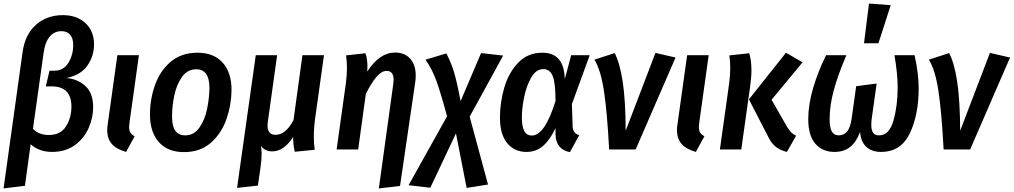

<svg xmlns="http://www.w3.org/2000/svg" viewBox="-22 -839 5691 1078"><path d="M105 -548Q119 -646 180 -700Q241 -754 331 -754Q410 -754 458 -709Q506 -664 506 -590Q506 -524 468.5 -470.5Q431 -417 351 -401Q413 -396 457 -356.5Q501 -317 501 -237Q501 -179 476 -121Q451 -63 398.5 -24.5Q346 14 270 14Q199 14 150 -29L118 204L-2 219ZM379 -240Q379 -354 268 -354H235L256 -442H283Q335 -442 362 -486.5Q389 -531 389 -585Q389 -625 371.5 -644.5Q354 -664 323 -664Q283 -664 257 -633.5Q231 -603 223 -543L163 -116Q196 -81 252 -81Q318 -81 348.5 -129.5Q379 -178 379 -240Z M705 -151Q703 -131 703 -126Q703 -106 710 -94.5Q717 -83 734 -74L686 14Q632 -1 606 -30.5Q580 -60 580 -109Q580 -125 583 -143L637 -529H758Z M820 -197Q820 -280 847.5 -359.5Q875 -439 935 -491Q995 -543 1087 -543Q1178 -543 1228 -487.5Q1278 -432 1278 -333Q1277 -250 1249.5 -170.5Q1222 -91 1162.5 -38Q1103 15 1011 15Q920 15 870 -41Q820 -97 820 -197ZM1154 -345Q1154 -450 1080 -450Q1030 -450 999.5 -406.5Q969 -363 956.5 -302.5Q944 -242 944 -184Q944 -130 962.5 -104.5Q981 -79 1018 -79Q1067 -79 1097.5 -122.5Q1128 -166 1140.5 -226.5Q1153 -287 1154 -345Z M1740 -70Q1740 -31 1745 2L1633 13Q1623 -30 1624 -70Q1572 11 1506 11Q1467 11 1443 -19Q1447 5 1447 25Q1447 58 1440 106L1426 203L1309 216L1414 -529H1534L1482 -157Q1480 -141 1480 -135Q1480 -82 1525 -82Q1582 -82 1626 -165L1676 -529H1797L1748 -179Q1740 -123 1740 -70Z M2186 -367Q2188 -385 2188 -390Q2188 -441 2149 -441Q2121 -441 2093 -409Q2065 -377 2032 -312L1989 0H1868L1920 -372Q1926 -420 1926 -455Q1926 -493 1921 -528L2030 -540Q2041 -507 2041 -467Q2041 -448 2040 -437Q2108 -544 2197 -544Q2250 -544 2281 -509.5Q2312 -475 2312 -416Q2312 -394 2310 -382L2224 205L2105 219Z M2615 -184 2718 197 2598 216 2538 -90 2394 215 2272 201 2488 -186Q2451 -323 2427 -388Q2403 -453 2367 -504L2484 -539Q2510 -490 2526.5 -436Q2543 -382 2564 -271L2679 -541L2803 -527Z M3149 -395 3185 -529H3289L3189 -255L3193 -131Q3194 -109 3202.5 -97.5Q3211 -86 3230 -80L3178 15Q3141 9 3119.5 -16Q3098 -41 3097 -82V-120Q3067 -55 3028 -20.5Q2989 14 2934 14Q2866 14 2825.5 -35.5Q2785 -85 2785 -178Q2785 -264 2809.5 -347.5Q2834 -431 2887.5 -487Q2941 -543 3023 -543Q3084 -543 3115.5 -506.5Q3147 -470 3149 -395ZM2908 -180Q2908 -127 2922 -102.5Q2936 -78 2964 -78Q3037 -78 3097 -272Q3097 -374 3081 -412.5Q3065 -451 3029 -451Q2988 -451 2961 -404.5Q2934 -358 2921 -294.5Q2908 -231 2908 -180Z M3491 -105 3658 -542 3771 -516 3547 0H3398Q3387 -209 3369 -328Q3351 -447 3315 -504L3429 -541Q3458 -486 3474 -382Q3490 -278 3491 -105Z M3904 -151Q3902 -131 3902 -126Q3902 -106 3909 -94.5Q3916 -83 3933 -74L3885 14Q3831 -1 3805 -30.5Q3779 -60 3779 -109Q3779 -125 3782 -143L3836 -529H3957Z M4288 -77 4183 -281 4391 -543 4484 -489 4310 -279 4397 -127Q4410 -106 4420.5 -95.5Q4431 -85 4448 -77L4396 14Q4356 4 4331 -17Q4306 -38 4288 -77ZM4072 -372Q4078 -420 4078 -455Q4078 -493 4073 -528L4185 -540Q4197 -496 4197 -446Q4197 -405 4190 -356L4140 0H4020Z M4516 -170Q4516 -251 4543 -343.5Q4570 -436 4616 -529H4730Q4681 -414 4658.5 -329.5Q4636 -245 4636 -170Q4636 -122 4648.5 -100.5Q4661 -79 4687 -79Q4715 -79 4733.5 -100Q4752 -121 4760 -175L4785 -355L4900 -370L4872 -170Q4870 -158 4870 -137Q4870 -109 4880 -94Q4890 -79 4914 -79Q4971 -79 4994.5 -162.5Q5018 -246 5018 -349Q5018 -424 5000 -529H5113Q5136 -424 5136 -344Q5136 -194 5086 -90Q5036 14 4924 14Q4873 14 4842 -14.5Q4811 -43 4807 -98Q4785 -40 4750 -13Q4715 14 4663 14Q4596 14 4556 -32Q4516 -78 4516 -170ZM4979 -810 4910 -596H4829L4857 -819Z M5369 -105 5536 -542 5649 -516 5425 0H5276Q5265 -209 5247 -328Q5229 -447 5193 -504L5307 -541Q5336 -486 5352 -382Q5368 -278 5369 -105Z"/></svg>

Font: Fira Sans Condensed Medium
Style: Italic
Weight: 500
Width: 3
Italic angle: -8°
Designer: bBox Type GmbH & Carrois Corporate GbR & Edenspiekermann AG
Foundry: bBox Type GmbH & Carrois Corporate GbR & Edenspiekermann AG
Version: Version 4.301